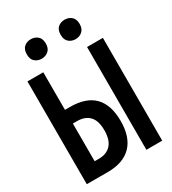

<svg xmlns="http://www.w3.org/2000/svg" viewBox="-218 -1039 1036 1155"><g transform="rotate(-30 300.0 -462.0)"><path d="M38 0V-714H148V-453H183Q405 -453 405 -227Q405 -116 348.5 -58Q292 0 184 0ZM452 0V-714H562V0ZM148 -96H177Q232 -96 262 -129Q292 -162 292 -228Q292 -295 262 -326.5Q232 -358 176 -358H148ZM417 -789Q389 -789 370 -806Q351 -823 351 -856Q351 -891 370 -907.5Q389 -924 417 -924Q444 -924 463.5 -907.5Q483 -891 483 -856Q483 -823 463.5 -806Q444 -789 417 -789ZM182 -789Q154 -789 135 -805.5Q116 -822 116 -856Q116 -891 135 -907.5Q154 -924 182 -924Q209 -924 228.5 -907.5Q248 -891 248 -856Q248 -823 228.5 -806Q209 -789 182 -789Z"/></g></svg>

Font: Noto Sans Mono SemiBold
Style: Regular
Weight: 600
Designer: Monotype Design Team
Foundry: Monotype Imaging Inc.
Version: Version 2.014; ttfautohint (v1.8.4.7-5d5b)